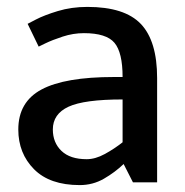

<svg xmlns="http://www.w3.org/2000/svg" viewBox="-20 -528 536 556"><path d="M133 -153Q133 -115 158 -91Q183 -67 231 -67Q256 -67 283.5 -82Q311 -97 335 -116V-240Q224 -240 178.5 -219Q133 -198 133 -153ZM211 8Q124 8 78.5 -38Q33 -84 33 -153Q33 -233 100.5 -269Q168 -305 310 -305H335Q335 -376 311.5 -404Q288 -432 223 -432Q192 -432 161.5 -422Q131 -412 111.5 -402.5Q92 -393 92 -393L60 -459Q60 -459 84 -471.5Q108 -484 147.5 -496Q187 -508 233 -508Q341 -508 388 -458.5Q435 -409 435 -302V0H365L338 -53Q313 -29 281 -10.5Q249 8 211 8Z"/></svg>

Font: Epunda Sans Medium
Style: Regular
Weight: 500
Designer: Simon Atzbach
Foundry: typofactur
Version: Version 2.204; ttfautohint (v1.8.4.7-5d5b)